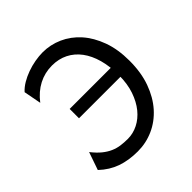

<svg xmlns="http://www.w3.org/2000/svg" viewBox="-195 -872 1030 1030"><g transform="rotate(-45 320.0 -356.5)"><path d="M581.5 -363.3Q581.5 -274.4 556.4 -204.8Q531.2 -135.3 488.3 -86.9Q445.3 -38.6 388.7 -13.2Q332 12.2 269 12.2Q200.7 12.2 146.5 -6.8Q92.3 -25.9 46.4 -69.3L81.5 -170.4Q106 -139.2 129.4 -120.1Q152.8 -101.1 176.8 -90.6Q200.7 -80.1 225.8 -76.7Q251 -73.2 278.8 -73.2Q318.8 -73.2 356.2 -92Q393.6 -110.8 422.4 -146.2Q451.2 -181.6 468.8 -232.7Q486.3 -283.7 486.3 -348.6Q486.3 -416 471.4 -469.7Q456.5 -523.4 428.2 -561.3Q399.9 -599.1 359.6 -619.4Q319.3 -639.6 269 -639.6Q214.4 -639.6 167.2 -615.2Q120.1 -590.8 83 -542.5L64 -642.1Q81.5 -661.6 107.4 -677Q133.3 -692.4 163.1 -703.1Q192.9 -713.9 224.4 -719.5Q255.9 -725.1 283.7 -725.1Q341.8 -725.1 395.8 -701.2Q449.7 -677.2 491 -631.1Q532.2 -585 556.9 -517.6Q581.5 -450.2 581.5 -363.3ZM171.4 -336.9V-407.7H535.2V-336.9Z"/></g></svg>

Font: Andika DR AuSIL
Style: Regular
Weight: 400
Designer: Annie Olsen & Victor Gaultney
Foundry: SIL International
Version: Version 0.003